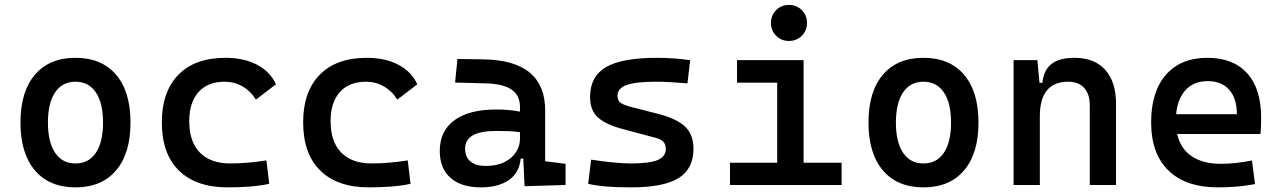

<svg xmlns="http://www.w3.org/2000/svg" viewBox="-20 -767 5313 796"><path d="M293 9.8Q184.6 9.8 124.8 -60.5Q64.9 -130.9 64.9 -258.8Q64.9 -387.2 124.8 -457.3Q184.6 -527.3 293 -527.3Q401.4 -527.3 461.2 -457.3Q521 -387.2 521 -258.8Q521 -130.9 461.2 -60.5Q401.4 9.8 293 9.8ZM293 -89.4Q347.7 -89.4 377.4 -133.5Q407.2 -177.7 407.2 -258.8Q407.2 -339.8 377.4 -384Q347.7 -428.2 293 -428.2Q238.3 -428.2 208.5 -384Q178.7 -339.8 178.7 -258.8Q178.7 -177.7 208.5 -133.5Q238.3 -89.4 293 -89.4Z M922.9 9.8Q793 9.8 721.9 -59.8Q650.9 -129.4 650.9 -259.8Q650.9 -386.7 719.5 -457Q788.1 -527.3 915 -527.3Q991.2 -527.3 1045.9 -498.5Q1100.6 -469.7 1124 -417.5L1041 -354Q1019.5 -389.2 985.6 -408.7Q951.7 -428.2 911.1 -428.2Q841.8 -428.2 803.2 -385.5Q764.6 -342.8 764.6 -264.6Q764.6 -179.2 808.8 -134.3Q853 -89.4 934.6 -89.4Q972.7 -89.4 1010.5 -92.8Q1048.3 -96.2 1084.5 -102.1L1096.2 -4.9Q1054.7 3.9 1010.3 6.8Q965.8 9.8 922.9 9.8Z M1508.8 9.8Q1378.9 9.8 1307.9 -59.8Q1236.8 -129.4 1236.8 -259.8Q1236.8 -386.7 1305.4 -457Q1374 -527.3 1501 -527.3Q1577.1 -527.3 1631.8 -498.5Q1686.5 -469.7 1710 -417.5L1627 -354Q1605.5 -389.2 1571.5 -408.7Q1537.6 -428.2 1497.1 -428.2Q1427.7 -428.2 1389.2 -385.5Q1350.6 -342.8 1350.6 -264.6Q1350.6 -179.2 1394.8 -134.3Q1439 -89.4 1520.5 -89.4Q1558.6 -89.4 1596.4 -92.8Q1634.3 -96.2 1670.4 -102.1L1682.1 -4.9Q1640.6 3.9 1596.2 6.8Q1551.8 9.8 1508.8 9.8Z M1973.6 9.8Q1892.6 9.8 1847.9 -29.5Q1803.2 -68.8 1803.2 -141.1Q1803.2 -224.1 1864 -268.6Q1924.8 -313 2036.6 -313Q2093.8 -313 2135.7 -304.2V-323.7Q2135.7 -373 2099.6 -396.5Q2063.5 -419.9 1992.2 -421.4L1866.7 -424.8L1876.5 -522.5L1982.4 -521Q2113.3 -519 2176.8 -465.6Q2240.2 -412.1 2240.2 -309.6V-98.6L2324.7 -87.9V0L2154.8 4.9L2149.4 -109.4H2138.7Q2132.8 -49.8 2088.9 -20Q2044.9 9.8 1973.6 9.8ZM1993.7 -79.1Q2041 -79.1 2072.5 -95.5Q2104 -111.8 2119.9 -137.5Q2135.7 -163.1 2135.7 -190.4V-218.8Q2110.8 -222.7 2086.4 -223.4Q2062 -224.1 2036.1 -224.1Q1908.2 -224.1 1908.2 -150.9Q1908.2 -116.2 1930.4 -97.7Q1952.6 -79.1 1993.7 -79.1Z M2596.7 9.8Q2538.1 9.8 2495.4 6.3Q2452.6 2.9 2418.5 -4.9L2430.7 -105Q2535.2 -89.4 2596.7 -89.4Q2672.4 -89.4 2706.3 -103.5Q2740.2 -117.7 2740.2 -148.9Q2740.2 -169.9 2728.8 -180.4Q2717.3 -190.9 2693.8 -196.8L2565.4 -231Q2494.1 -249.5 2460.2 -278.8Q2426.3 -308.1 2426.3 -365.2Q2426.3 -450.2 2492.4 -488.8Q2558.6 -527.3 2703.1 -527.3Q2772.9 -527.3 2841.3 -517.6L2830.1 -421.4Q2789.6 -424.8 2758.5 -426.5Q2727.5 -428.2 2700.2 -428.2Q2615.7 -428.2 2577.9 -414.6Q2540 -400.9 2540 -370.1Q2540 -349.1 2554.2 -339.8Q2568.4 -330.6 2598.1 -323.2L2702.6 -296.4Q2781.2 -277.3 2818.1 -244.1Q2855 -210.9 2855 -150.4Q2855 -66.9 2793.2 -28.6Q2731.4 9.8 2596.7 9.8Z M3251 -597.2Q3219.2 -597.2 3197.8 -618.7Q3176.3 -640.1 3176.3 -671.9Q3176.3 -703.6 3197.8 -725.1Q3219.2 -746.6 3251 -746.6Q3282.7 -746.6 3304.2 -725.1Q3325.7 -703.6 3325.7 -671.9Q3325.7 -640.1 3304.2 -618.7Q3282.7 -597.2 3251 -597.2ZM3006.3 0V-92.3H3202.1V-424.3H3035.6V-517.6H3311.5V-92.3H3469.2V0Z M3808.6 9.8Q3700.2 9.8 3640.4 -60.5Q3580.6 -130.9 3580.6 -258.8Q3580.6 -387.2 3640.4 -457.3Q3700.2 -527.3 3808.6 -527.3Q3917 -527.3 3976.8 -457.3Q4036.6 -387.2 4036.6 -258.8Q4036.6 -130.9 3976.8 -60.5Q3917 9.8 3808.6 9.8ZM3808.6 -89.4Q3863.3 -89.4 3893.1 -133.5Q3922.9 -177.7 3922.9 -258.8Q3922.9 -339.8 3893.1 -384Q3863.3 -428.2 3808.6 -428.2Q3753.9 -428.2 3724.1 -384Q3694.3 -339.8 3694.3 -258.8Q3694.3 -177.7 3724.1 -133.5Q3753.9 -89.4 3808.6 -89.4Z M4182.1 0V-517.6H4280.8L4289.6 -423.8H4301.8Q4306.6 -476.1 4339.1 -501.7Q4371.6 -527.3 4435.1 -527.3Q4517.1 -527.3 4562 -477.5Q4606.9 -427.7 4606.9 -336.9V0H4498V-330.6Q4498 -377.4 4474.6 -402.8Q4451.2 -428.2 4408.7 -428.2Q4291 -428.2 4291 -284.7V0Z M5029.3 9.8Q4896.5 9.8 4824.5 -59.8Q4752.4 -129.4 4752.4 -259.8Q4752.4 -386.7 4813.7 -457Q4875 -527.3 4986.3 -527.3Q5092.3 -527.3 5150.4 -463.4Q5208.5 -399.4 5208.5 -278.3Q5208.5 -242.7 5205.6 -211.4H4860.4Q4874 -150.9 4920.4 -119.4Q4966.8 -87.9 5041 -87.9Q5074.2 -87.9 5106 -91.6Q5137.7 -95.2 5170.4 -101.6L5183.1 -3.9Q5136.2 4.9 5097.7 7.3Q5059.1 9.8 5029.3 9.8ZM4987.3 -430.7Q4930.2 -430.7 4896.2 -394.8Q4862.3 -358.9 4856 -293.5H5107.9Q5107.9 -359.4 5075.9 -395Q5043.9 -430.7 4987.3 -430.7Z"/></svg>

Font: Caskaydia Cove Medium
Style: Regular
Weight: 500
Monospace: yes
Designer: Aaron Bell
Foundry: Saja Typeworks
Version: Version 4.300; ttfautohint (v1.8.3)